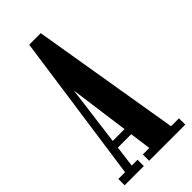

<svg xmlns="http://www.w3.org/2000/svg" viewBox="-223 -753 806 806"><g transform="rotate(-45 180.0 -350.0)"><path d="M0 0V-37.5H40L134 -700.5H202.5L313 -37.5H360V0H145.5V-37.5H184L130 -435.5H131L79.5 -37.5H114V0ZM77.5 -132V-167H187V-132Z"/></g></svg>

Font: Imbue Thin 10pt
Style: Bold
Weight: 700
Version: Version 1.102